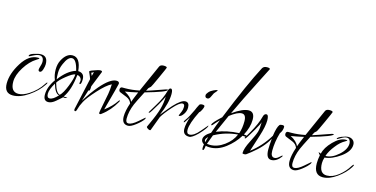

<svg xmlns="http://www.w3.org/2000/svg" viewBox="-77 -1055 2891 1477"><g transform="rotate(15 1368.5 -316.5)"><path d="M249 -269Q249 -251 241 -226.5Q233 -202 220 -202Q207 -202 207 -217Q207 -223 213 -244Q220 -265 220 -279Q220 -324 184 -324Q166 -324 138.5 -309.5Q111 -295 108 -295Q105 -295 105 -298Q105 -312 139.5 -323Q174 -334 195 -334Q249 -334 249 -269ZM66 28Q-3 28 -3 -50Q-3 -128 52 -215.5Q107 -303 179 -303Q190 -303 190 -299.5Q190 -296 170 -284Q121 -254 81.5 -191Q42 -128 42 -76Q42 5 103 5Q140 5 185 -24Q247 -64 283 -121Q292 -136 297 -136L299 -134Q299 -130 290 -117Q254 -62 188.5 -17Q123 28 66 28Z M537 -196 540 -215Q540 -231 529.5 -241.5Q519 -252 505 -252Q493 -130 446 -65H477Q464 -57 457.5 -57Q451 -57 448.5 -58Q446 -59 443 -59Q444 -58 437.5 -52.5Q431 -47 400 -20Q369 7 342 7Q303 7 303 -43Q303 -104 349 -168Q333 -207 333 -250.5Q333 -294 350 -326Q383 -389 432 -389Q494 -389 504 -283Q554 -281 554 -231Q554 -190 541 -190Q537 -190 537 -196ZM433 -367Q401 -367 374 -304Q357 -266 357 -231Q357 -196 360 -179Q421 -261 488 -281Q468 -367 433 -367ZM489 -253Q467 -250 420.5 -212.5Q374 -175 363 -153Q384 -77 414 -70Q438 -92 463.5 -157Q489 -222 489 -253ZM356 -144Q323 -88 323 -55.5Q323 -23 345 -23Q372 -23 410 -65Q377 -69 356 -144Z M552 6 608 -247Q604 -261 586 -301Q586 -308 603 -314Q653 -333 667.5 -333Q682 -333 682 -324Q645 -232 631 -196Q631 -193 631 -190Q631 -159 622 -159Q620 -159 619 -162Q598 -99 590 -70Q636 -145 684 -201Q759 -288 808 -288Q831 -288 831 -270Q831 -263 773 -50Q831 -93 863 -142Q868 -148 870.5 -148Q873 -148 873 -145Q873 -142 870 -137Q826 -59 763 -13Q758 -7 750.5 -7Q743 -7 743 -16Q743 -25 755 -84Q767 -143 772.5 -174Q778 -205 780 -252Q739 -232 679 -166Q619 -100 599.5 -63Q580 -26 574.5 -2.5Q569 21 560.5 21Q552 21 552 8ZM623 -307Q618 -303 604 -297L614 -274Z M1208 -322Q1208 -305 1039 -257Q994 -170 984 -146Q958 -84 958 -27Q958 6 980 6Q1007 6 1051 -32L1096 -71Q1099 -71 1099 -68Q1099 -65 1096 -59Q1080 -35 1042 -5.5Q1004 24 982 24Q932 24 932 -37Q932 -81 954 -146Q944 -174 914 -187Q905 -191 887 -198Q869 -205 858 -210Q847 -215 847 -230.5Q847 -246 861 -249H888Q940 -249 999 -261L1095 -476Q1102 -494 1128.5 -494Q1155 -494 1155 -484Q1155 -481 1117.5 -398.5Q1080 -316 1076 -312L1059 -296L1047 -272Q1071 -279 1193 -322Q1203 -324 1205.5 -324Q1208 -324 1208 -322ZM992 -244Q936 -231 891 -224Q943 -197 958 -160Q968 -188 992 -244Z M1393 -230Q1393 -201 1375.5 -176Q1358 -151 1342 -151Q1339 -151 1339 -155Q1345 -170 1353 -187.5Q1361 -205 1361 -227.5Q1361 -250 1344 -250Q1321 -250 1271.5 -194.5Q1222 -139 1202 -104L1159 11Q1157 13 1151.5 13Q1146 13 1135.5 6Q1125 -1 1125 -6Q1127 -10 1130.5 -19Q1134 -28 1137 -33Q1176 -116 1190.5 -167.5Q1205 -219 1205 -269Q1201 -253 1169 -198Q1121 -115 1115 -115Q1109 -115 1109 -118Q1109 -120 1150.5 -187Q1192 -254 1207 -312Q1213 -338 1227 -338Q1243 -338 1243 -298Q1243 -226 1197 -121Q1251 -188 1272 -211Q1329 -272 1361 -272Q1393 -272 1393 -230Z M1578 -137Q1580 -137 1580 -135Q1580 -118 1525 -60Q1481 -16 1458 -16Q1407 -16 1407 -67Q1407 -105 1427 -163L1409 -135Q1396 -113 1391 -113Q1389 -113 1389 -118.5Q1389 -124 1404 -144Q1419 -164 1448 -226Q1456 -247 1470 -273Q1475 -282 1493.5 -282Q1512 -282 1512 -272Q1512 -262 1502 -242Q1492 -222 1485 -219Q1433 -115 1433 -66Q1433 -33 1455 -33Q1491 -33 1534 -85Q1552 -106 1556 -110.5Q1560 -115 1564 -120Q1568 -125 1571 -128Q1576 -133 1578 -137ZM1556 -388 1541 -357Q1532 -337 1518 -337Q1498 -337 1498 -358Q1498 -368 1511.5 -383.5Q1525 -399 1547 -409Q1569 -419 1574 -419Q1579 -419 1579 -416.5Q1579 -414 1556 -388Z M1883 -128 1854 -130Q1816 -68 1756.5 -23Q1697 22 1633 22Q1613 22 1600 18L1597 39Q1594 55 1587.5 55Q1581 55 1581 41.5Q1581 28 1584 11Q1561 -3 1561 -24Q1561 -57 1614 -89Q1636 -153 1655 -200Q1634 -179 1610 -151Q1605 -146 1602 -146Q1599 -146 1599 -150Q1599 -166 1666 -227Q1785 -522 1864 -671Q1875 -688 1899.5 -688Q1924 -688 1924 -679Q1924 -678 1855 -543.5Q1786 -409 1723 -274Q1803 -331 1850 -331Q1897 -331 1897 -269.5Q1897 -208 1861 -142Q1889 -141 1889 -132Q1889 -128 1883 -128ZM1824 -143Q1839 -185 1839 -240Q1839 -295 1804.5 -295Q1770 -295 1711 -249Q1661 -140 1647 -106Q1724 -138 1824 -143ZM1629 3Q1687 3 1741.5 -36.5Q1796 -76 1818 -130Q1720 -122 1633 -74L1605 1Q1619 3 1629 3ZM1601 -52Q1583 -35 1583 -24.5Q1583 -14 1589 -8Q1592 -23 1601 -52Z M2191 -57V-55Q2156 -7 2114 -7Q2072 -7 2072 -81Q2072 -111 2077 -166Q2039 -94 1952 -26Q1943 -19 1918 0Q1913 4 1900.5 4Q1888 4 1888 -2Q1888 -38 1920.5 -101Q1953 -164 1961 -191.5Q1969 -219 1969 -269Q1965 -253 1933 -198Q1885 -115 1879 -115Q1873 -115 1873 -119L1903 -170Q1951 -254 1965 -311Q1971 -337 1989 -337Q2007 -337 2007 -291.5Q2007 -246 1981 -164L1939 -33Q2023 -97 2079 -190Q2089 -260 2106 -282Q2112 -289 2128.5 -289Q2145 -289 2145 -278Q2145 -248 2126 -223Q2104 -148 2104 -77Q2104 -29 2134 -29Q2149 -29 2164.5 -42Q2180 -55 2184.5 -59Q2189 -63 2188 -63Q2191 -63 2191 -57Z M2529 -322Q2529 -305 2360 -257Q2315 -170 2305 -146Q2279 -84 2279 -27Q2279 6 2301 6Q2328 6 2372 -32L2417 -71Q2420 -71 2420 -68Q2420 -65 2417 -59Q2401 -35 2363 -5.5Q2325 24 2303 24Q2253 24 2253 -37Q2253 -81 2275 -146Q2265 -174 2235 -187Q2226 -191 2208 -198Q2190 -205 2179 -210Q2168 -215 2168 -230.5Q2168 -246 2182 -249H2209Q2261 -249 2320 -261L2416 -476Q2423 -494 2449.5 -494Q2476 -494 2476 -484Q2476 -481 2438.5 -398.5Q2401 -316 2397 -312L2380 -296L2368 -272Q2392 -279 2514 -322Q2524 -324 2526.5 -324Q2529 -324 2529 -322ZM2313 -244Q2257 -231 2212 -224Q2264 -197 2279 -160Q2289 -188 2313 -244Z M2739 -136Q2740 -136 2740 -133Q2740 -130 2732 -116Q2701 -66 2642 -23.5Q2583 19 2531 19Q2460 19 2460 -73Q2460 -104 2467 -139Q2458 -147 2451 -161Q2452 -160 2456 -158.5Q2460 -157 2463.5 -155.5Q2467 -154 2471 -153Q2481 -202 2532 -254Q2583 -306 2631 -306Q2642 -306 2642 -303.5Q2642 -301 2628 -293Q2591 -273 2559 -231Q2525 -189 2510 -147L2512 -145Q2560 -145 2612 -191Q2664 -237 2664 -285Q2664 -299 2656.5 -311.5Q2649 -324 2632 -324Q2615 -324 2589.5 -308.5Q2564 -293 2561.5 -293Q2559 -293 2559 -294Q2559 -306 2591.5 -319Q2624 -332 2644.5 -332Q2665 -332 2680 -319Q2695 -306 2695 -283Q2695 -230 2629.5 -183Q2564 -136 2506 -131Q2498 -107 2498 -85Q2498 -2 2558 -2Q2604 -2 2650 -38.5Q2696 -75 2724 -122Q2733 -136 2739 -136Z"/></g></svg>

Font: Ruthie
Style: Regular
Weight: 400
Designer: Robert E. Leuschke
Foundry: Robert E. Leuschke
Version: Version 1.003